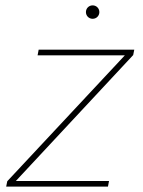

<svg xmlns="http://www.w3.org/2000/svg" viewBox="-20 -695 532 715"><path d="M480 -510H124L120 -489H445L7 -20L3 0H382L386 -21H39L476 -490ZM300 -650C300 -636 311 -625 325 -625C339 -625 350 -636 350 -650C350 -664 339 -675 325 -675C311 -675 300 -664 300 -650Z"/></svg>

Font: Nacelle Thin
Style: Italic
Weight: 100
Italic angle: -12°
Designer: Sora Sagano
Foundry: Sora Sagano
Version: Version 1.000;FEAKit 1.0